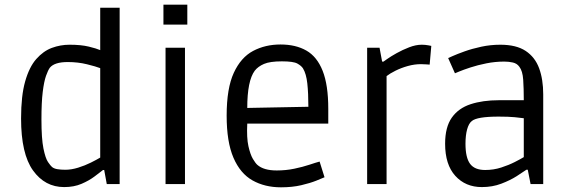

<svg xmlns="http://www.w3.org/2000/svg" viewBox="-20 -786 2436 820"><path d="M254 13Q172 13 121 -58Q70 -129 70 -280Q70 -377 87.5 -438.5Q105 -500 135 -534Q165 -568 201.5 -581.5Q238 -595 277 -595Q326 -595 359 -587Q392 -579 408 -572V-753H491V0H436L425 -60H420Q407 -50 384 -32.5Q361 -15 328.5 -1Q296 13 254 13ZM259 -61Q285 -61 314 -70Q343 -79 368 -91.5Q393 -104 408 -113V-495Q390 -502 351.5 -511.5Q313 -521 269 -521Q213 -521 193 -497Q185 -486 176.5 -462Q168 -438 162.5 -393.5Q157 -349 157 -276Q157 -194 165.5 -152Q174 -110 185 -94Q196 -78 202 -73Q210 -66 225 -63.5Q240 -61 259 -61Z M678 -681V-766H780V-681ZM687 0V-582H770V0Z M1180 14Q1111 14 1058.5 -15.5Q1006 -45 977 -112.5Q948 -180 948 -292Q948 -409 978.5 -475Q1009 -541 1061 -568.5Q1113 -596 1178 -596Q1243 -596 1288.5 -570Q1334 -544 1358 -483.5Q1382 -423 1382 -321V-258H1036Q1033 -197 1041 -161.5Q1049 -126 1060 -107.5Q1071 -89 1079 -82Q1106 -58 1162 -58Q1201 -58 1237 -65.5Q1273 -73 1301.5 -82.5Q1330 -92 1345 -96L1366 -29Q1357 -25 1331 -14.5Q1305 -4 1266.5 5Q1228 14 1180 14ZM1068 -484Q1036 -441 1036 -325L1297 -330Q1297 -388 1292.5 -429.5Q1288 -471 1274 -494Q1267 -505 1250 -514.5Q1233 -524 1184 -524Q1133 -524 1107.5 -513Q1082 -502 1068 -484Z M1548 0V-582H1601L1612 -523H1618Q1618 -523 1633.5 -534Q1649 -545 1674 -559Q1699 -573 1727.5 -584Q1756 -595 1781 -595Q1796 -595 1809 -592.5Q1822 -590 1822 -590L1815 -510Q1815 -510 1802 -511Q1789 -512 1778 -512Q1750 -512 1721.5 -504Q1693 -496 1669 -484Q1645 -472 1631 -461V0Z M2038 13Q1968 13 1924.5 -35Q1881 -83 1881 -172Q1881 -243 1909.5 -283.5Q1938 -324 1990 -341Q2042 -358 2111 -358H2217Q2217 -408 2214.5 -445.5Q2212 -483 2198 -501Q2188 -515 2170.5 -519Q2153 -523 2134 -523Q2095 -523 2057.5 -515.5Q2020 -508 1989.5 -498Q1959 -488 1941 -480.5Q1923 -473 1923 -473L1894 -538Q1894 -538 1913 -546.5Q1932 -555 1964 -566.5Q1996 -578 2035.5 -586.5Q2075 -595 2117 -595Q2185 -595 2225 -568.5Q2265 -542 2282.5 -494.5Q2300 -447 2300 -383V0H2246L2234 -61H2228Q2214 -51 2186.5 -33.5Q2159 -16 2121 -1.5Q2083 13 2038 13ZM2052 -60Q2088 -60 2120.5 -70.5Q2153 -81 2178.5 -94Q2204 -107 2217 -115V-281Q2204 -283 2178 -285.5Q2152 -288 2110 -288Q2017 -288 1995 -269Q1982 -259 1975 -233.5Q1968 -208 1968 -172Q1968 -113 1987.5 -86.5Q2007 -60 2052 -60Z"/></svg>

Font: Ruda
Style: Regular
Weight: 400
Designer: Mariela Monsalve and Angelina Sanchez
Foundry: Mariela Monsalve and Angelina Sanchez
Version: Version 2.000